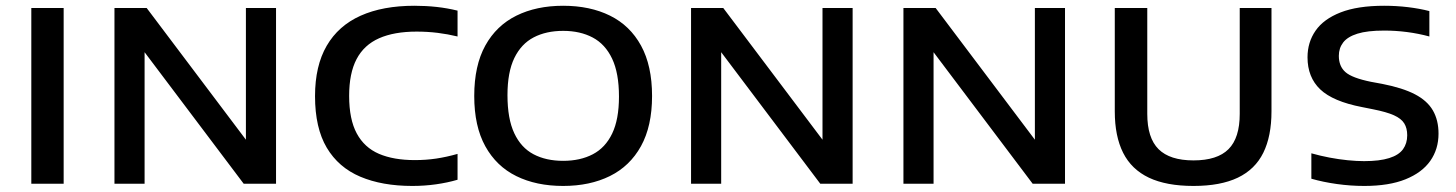

<svg xmlns="http://www.w3.org/2000/svg" viewBox="-20 -622 4930 650"><path d="M86 0V-595H195.5V0Z M367.5 0V-595H476.5L831 -124.5H812.5V-595H914.5V0H805L450.5 -470.5H469.5V0Z M1376 7.5Q1273.5 7.5 1199.8 -23.8Q1126 -55 1086.2 -122Q1046.5 -189 1046.5 -296.5Q1046.5 -399 1086 -467Q1125.5 -535 1200.8 -568.8Q1276 -602.5 1383 -602.5Q1422 -602.5 1458.2 -598.5Q1494.5 -594.5 1529 -586V-498.5Q1496 -506.5 1461.5 -510.8Q1427 -515 1390.5 -515Q1314.5 -515 1263.5 -492.5Q1212.5 -470 1187.2 -422Q1162 -374 1162 -297.5Q1162 -218 1187.8 -170.2Q1213.5 -122.5 1263 -101.2Q1312.5 -80 1384.5 -80Q1422 -80 1457 -85.2Q1492 -90.5 1529 -101V-13.5Q1495 -3.5 1456 2Q1417 7.5 1376 7.5Z M1886.5 7.5Q1795.5 7.5 1728 -25.8Q1660.5 -59 1623 -126.8Q1585.5 -194.5 1585.5 -297Q1585.5 -400 1623 -467.8Q1660.5 -535.5 1728.2 -569Q1796 -602.5 1886.5 -602.5Q1977.5 -602.5 2045.2 -569Q2113 -535.5 2150.2 -467.5Q2187.5 -399.5 2187.5 -297Q2187.5 -195 2150 -127.2Q2112.5 -59.5 2044.8 -26Q1977 7.5 1886.5 7.5ZM1886.5 -77.5Q1944.5 -77.5 1987 -99.8Q2029.5 -122 2052.5 -170Q2075.5 -218 2075.5 -295Q2075.5 -374.5 2052.2 -423.5Q2029 -472.5 1986.5 -495Q1944 -517.5 1886.5 -517.5Q1829 -517.5 1786.8 -495.5Q1744.5 -473.5 1721.2 -425.5Q1698 -377.5 1698 -300Q1698 -220 1721 -171Q1744 -122 1786.2 -99.8Q1828.5 -77.5 1886.5 -77.5Z M2319.5 0V-595H2428.5L2783 -124.5H2764.5V-595H2866.5V0H2757L2402.5 -470.5H2421.5V0Z M3038.5 0V-595H3147.5L3502 -124.5H3483.5V-595H3585.5V0H3476L3121.5 -470.5H3140.5V0Z M4020.5 7.5Q3928.5 7.5 3869.5 -20.5Q3810.5 -48.5 3782.2 -104.8Q3754 -161 3754 -245V-595H3864V-236.5Q3864 -155 3902.2 -117Q3940.5 -79 4020.5 -79Q4101 -79 4139 -117Q4177 -155 4177 -236.5V-595H4284.5V-245Q4284.5 -161 4256.8 -104.8Q4229 -48.5 4170.5 -20.5Q4112 7.5 4020.5 7.5Z M4598.5 7.5Q4552.5 7.5 4506 1Q4459.5 -5.5 4419.5 -17V-103Q4449.5 -94.5 4481 -88.5Q4512.5 -82.5 4542.8 -79.5Q4573 -76.5 4598 -76.5Q4650.5 -76.5 4683 -86.8Q4715.5 -97 4729.8 -116.8Q4744 -136.5 4744 -164Q4744 -188 4734 -204.2Q4724 -220.5 4699 -231.8Q4674 -243 4628.5 -252L4591 -259.5Q4492.5 -278.5 4449.5 -319.5Q4406.5 -360.5 4406.5 -428Q4406.5 -479 4433.8 -518.2Q4461 -557.5 4518.5 -580Q4576 -602.5 4666 -602.5Q4707 -602.5 4746.5 -597.8Q4786 -593 4819 -584.5V-498.5Q4782 -508.5 4743.5 -513.5Q4705 -518.5 4666 -518.5Q4609 -518.5 4575.5 -508Q4542 -497.5 4527.2 -478.2Q4512.5 -459 4512.5 -433Q4512.5 -397.5 4535 -377.8Q4557.5 -358 4621.5 -345L4659.5 -338Q4728.5 -324.5 4770.2 -302.8Q4812 -281 4831 -248Q4850 -215 4850 -169.5Q4850 -117 4822 -77.2Q4794 -37.5 4738.2 -15Q4682.5 7.5 4598.5 7.5Z"/></svg>

Font: Encode Sans SC SemiExpanded Medium
Style: Regular
Weight: 500
Width: 6
Designer: Multiple Designers
Foundry: Impallari Type
Version: Version 3.002